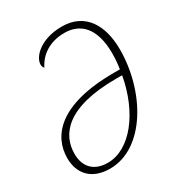

<svg xmlns="http://www.w3.org/2000/svg" viewBox="-175 -837 885 958"><g transform="rotate(-30 267.0 -357.5)"><path d="M180 10C378 10 519 -238 519 -481C519 -619 460 -725 324 -725C204 -725 138 -659 138 -613C138 -602 142 -595 147 -591C176 -650 235 -691 320 -691C409 -691 476 -632 476 -484C476 -455 474 -427 469 -395H435C116 -395 20 -267 20 -142C20 -54 73 10 180 10ZM185 -21C102 -21 62 -71 62 -142C62 -253 142 -364 430 -364H464C429 -168 314 -21 185 -21Z"/></g></svg>

Font: Noto Serif Condensed ExtraLight
Style: Italic
Weight: 200
Width: 3
Italic angle: -12°
Designer: Monotype Design Team
Foundry: Monotype Imaging Inc.
Version: Version 2.013